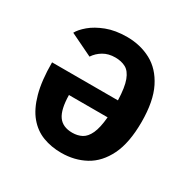

<svg xmlns="http://www.w3.org/2000/svg" viewBox="-159 -861 1028 1030"><g transform="rotate(30 355.0 -346.0)"><path d="M637.5 -347.5Q637.5 -219 598.8 -140Q560 -61 494 -25Q428 11 345.5 11Q284 11 232 -8.8Q180 -28.5 141.8 -74Q103.5 -119.5 82.5 -195.8Q61.5 -272 61.5 -385H469.5Q467 -465 451.2 -506.5Q435.5 -548 408 -562.8Q380.5 -577.5 343 -577.5Q301 -577.5 270 -559.2Q239 -541 220 -512L80.5 -579.5Q94 -605 128.2 -634Q162.5 -663 216.5 -683.8Q270.5 -704.5 343 -704.5Q425.5 -704.5 492.2 -668.8Q559 -633 598.2 -554.5Q637.5 -476 637.5 -347.5ZM343.5 -112Q376.5 -112 402 -125.5Q427.5 -139 444.2 -175Q461 -211 467 -278.5H227.5Q229 -189.5 256.5 -150.8Q284 -112 343.5 -112Z"/></g></svg>

Font: League Mono
Style: Bold
Weight: 700
Width: 6
Designer: Tyler Finck
Foundry: The League of Moveable Type / Tyler Finck
Version: Version 2.300;RELEASE